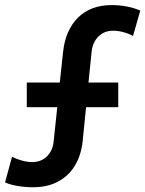

<svg xmlns="http://www.w3.org/2000/svg" viewBox="-31 -748 586 775"><path d="M-10.7 -11.7 17.6 -115.2Q35.2 -106 57.4 -99.9Q79.6 -93.8 98.6 -93.8Q135.3 -93.8 158.4 -116.7Q181.6 -139.6 185.5 -176.8L200.2 -315.4H77.1V-415H210.4L223.6 -538.1Q232.9 -626 283.7 -676.8Q334.5 -727.5 420.9 -727.5Q451.2 -727.5 481.4 -721.7Q511.7 -715.8 535.2 -705.1L505.9 -602.5Q491.7 -611.3 469.2 -617.7Q446.8 -624 425.8 -624Q389.6 -624 366.2 -600.6Q342.8 -577.1 338.9 -540L326.2 -415H446.3V-315.4H316.4L302.7 -178.7Q296.9 -122.6 272 -80.6Q247.1 -38.6 204.1 -15.4Q161.1 7.8 102.5 7.8Q71.8 7.8 41.5 2.9Q11.2 -2 -10.7 -11.7Z"/></svg>

Font: Reddit Sans Vanilla SemiBold
Style: Regular
Weight: 600
Designer: Stephen Hutchings
Foundry: Reddit
Version: Version 1.013